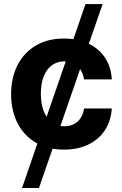

<svg xmlns="http://www.w3.org/2000/svg" viewBox="-20 -727 603 946"><path d="M172.1 199.2H88.6L401.3 -707H485.5ZM34.8 -263.2Q34.8 -344.4 66.5 -406.4Q98.1 -468.3 156.7 -502.7Q215.4 -537.1 294.4 -537.1Q362.6 -537.1 415.2 -512.5Q467.8 -487.8 497.8 -442Q527.8 -396.2 530.8 -335.8H394.3Q390.1 -362.3 377.3 -382.5Q364.6 -402.7 344.2 -413.7Q323.9 -424.7 296.9 -424.7Q262.2 -424.7 236.2 -405.9Q210.2 -387 195.7 -351.4Q181.3 -315.8 181.3 -265.6Q181.3 -215 195.5 -179Q209.8 -143 235.8 -123.9Q261.8 -104.8 296.9 -104.8Q322.6 -104.8 343.2 -115Q363.9 -125.2 377 -145.1Q390.2 -165 394.3 -192.7H530.8Q527.2 -132.7 497.7 -86.8Q468.1 -40.9 416.3 -15.4Q364.5 10.2 295.2 10.2Q215.4 10.2 156.3 -24.4Q97.3 -59 66 -121Q34.8 -183 34.8 -263.2Z"/></svg>

Font: WEMIX Pretendard Variable
Style: Regular
Weight: 400
Designer: Base glyphs from Inter by Rasmus Andersson; Hangeul glyphs from Noto Sans CJK(Source Han Sans) by Jang Soo-young and Kan
Foundry: Kil Hyung-jin
Version: Version 1.000;Glyphs 3.2 (3208)